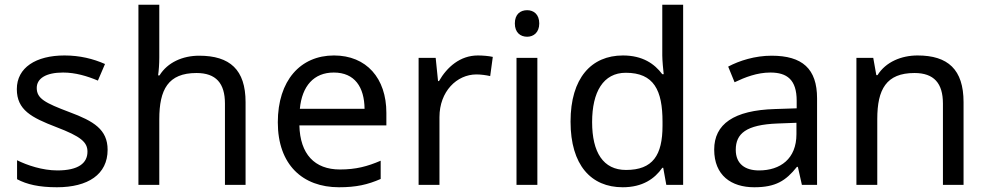

<svg xmlns="http://www.w3.org/2000/svg" viewBox="-20 -780 4166 810"><path d="M434 -148C434 -234 375 -269 273 -307C170 -346 135 -364 135 -409C135 -449 174 -474 246 -474C298 -474 348 -459 393 -440L423 -510C373 -532 317 -546 252 -546C132 -546 51 -495 51 -404C51 -316 113 -284 217 -244C322 -204 349 -180 349 -140C349 -92 311 -61 222 -61C159 -61 94 -83 52 -104V-24C93 -2 145 10 220 10C351 10 434 -44 434 -148Z M652 -537V-760H564V0H652V-277C652 -402 689 -472 809 -472C891 -472 929 -429 929 -343V0H1016V-349C1016 -486 950 -545 820 -545C751 -545 687 -517 653 -462H647C650 -483 652 -511 652 -537Z M1389 -546C1247 -546 1152 -440 1152 -264C1152 -85 1257 10 1410 10C1483 10 1531 -1 1586 -25V-102C1530 -78 1482 -65 1414 -65C1307 -65 1246 -130 1243 -251H1610V-304C1610 -450 1526 -546 1389 -546ZM1388 -474C1477 -474 1517 -412 1518 -321H1245C1254 -417 1304 -474 1388 -474Z M1996 -546C1921 -546 1866 -497 1832 -438H1828L1818 -536H1746V0H1834V-286C1834 -394 1907 -466 1990 -466C2008 -466 2031 -463 2048 -459L2059 -540C2041 -544 2016 -546 1996 -546Z M2204 -737C2175 -737 2152 -720 2152 -681C2152 -643 2175 -625 2204 -625C2231 -625 2255 -643 2255 -681C2255 -720 2231 -737 2204 -737ZM2247 -536H2159V0H2247Z M2607 10C2691 10 2742 -26 2774 -72H2778L2791 0H2862V-760H2774V-546C2774 -526 2778 -484 2780 -467H2774C2741 -511 2691 -546 2608 -546C2475 -546 2387 -451 2387 -267C2387 -83 2474 10 2607 10ZM2621 -63C2525 -63 2478 -137 2478 -265C2478 -392 2525 -473 2620 -473C2739 -473 2775 -399 2775 -266V-250C2775 -125 2734 -63 2621 -63Z M3235 -545C3165 -545 3099 -524 3052 -499L3079 -433C3123 -454 3174 -474 3230 -474C3300 -474 3341 -444 3341 -355V-323L3250 -320C3075 -315 2993 -256 2993 -149C2993 -40 3065 10 3162 10C3252 10 3295 -17 3342 -76H3346L3363 0H3427V-365C3427 -490 3365 -545 3235 -545ZM3261 -259 3340 -262V-214C3340 -110 3272 -61 3182 -61C3124 -61 3084 -88 3084 -148C3084 -216 3127 -254 3261 -259Z M3851 -546C3783 -546 3717 -519 3682 -463H3677L3664 -536H3593V0H3681V-278C3681 -403 3719 -472 3838 -472C3920 -472 3958 -429 3958 -343V0H4045V-349C4045 -487 3979 -546 3851 -546Z"/></svg>

Font: Noto Sans Mahajani
Style: Regular
Weight: 400
Designer: Monotype Design Team
Foundry: Monotype Imaging Inc.
Version: Version 2.003